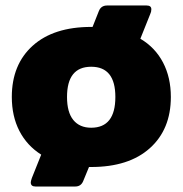

<svg xmlns="http://www.w3.org/2000/svg" viewBox="-20 -593 665 699"><path d="M602 -240Q602 -122 525.5 -53.5Q449 15 312 15H304L283 66Q275 86 254 86H109Q92 86 92 71Q92 67 96 55L130 -30Q78 -63 50.5 -116.5Q23 -170 23 -240Q23 -358 99 -426.5Q175 -495 312 -495H317L340 -553Q348 -573 370 -573H514Q531 -573 531 -559Q531 -550 527 -542L491 -452Q545 -420 573.5 -365.5Q602 -311 602 -240ZM400 -240Q400 -350 312 -350Q224 -350 224 -240Q224 -184 247 -156Q270 -128 312 -128Q400 -128 400 -240Z"/></svg>

Font: Mitr SemiBold
Style: Regular
Weight: 600
Designer: Thanarat Vachiruckul
Foundry: Cadson Demak
Version: Version 1.003